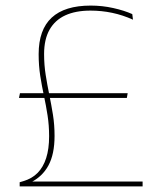

<svg xmlns="http://www.w3.org/2000/svg" viewBox="-20 -668 572 688"><path d="M48 -317 51.5 -334H437.5L434.5 -317ZM84 -17.5H491V0H50.5V-15L64 -19Q94.5 -28 114.8 -48.5Q135 -69 145.5 -101.8Q156 -134.5 156 -180Q156 -218.5 150.5 -254Q145 -289.5 137.5 -324.5Q130 -359.5 124.2 -396.2Q118.5 -433 118.5 -474Q118.5 -561.5 165.2 -604.8Q212 -648 305 -648Q346.5 -648 385.8 -639.2Q425 -630.5 454 -617.5L456.5 -597.5Q420 -614 382 -622Q344 -630 304 -630Q251 -630 214 -613Q177 -596 157.5 -561.5Q138 -527 138 -474.5Q138 -435 143.8 -399Q149.5 -363 156.8 -327.8Q164 -292.5 169.8 -256.5Q175.5 -220.5 175.5 -181Q175.5 -115.5 153.5 -75Q131.5 -34.5 89 -14Z"/></svg>

Font: Anek Tamil Thin
Style: Regular
Weight: 250
Designer: Aadarsh Rajan (Tamil), Yesha Goshar (Latin)
Foundry: Ek Type
Version: Version 1.003